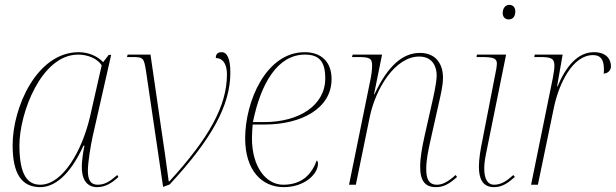

<svg xmlns="http://www.w3.org/2000/svg" viewBox="-20 -761 2537 791"><path d="M146 10C200 10 265 -32 324 -161H328C322 -135 317 -94 317 -76C316 -23 337 10 380 10C414 10 441 -7 468 -32L463 -40C434 -15 414 0 382 0C352 0 342 -22 342 -58C342 -90 353 -160 362 -200L438 -535H428L405 -505C382 -529 346 -546 304 -546C132 -546 32 -319 32 -163C32 -45 69 10 146 10ZM146 0C96 0 60 -36 60 -162C60 -295 150 -536 302 -536C340 -536 380 -521 399 -492L351 -281C319 -142 239 0 146 0Z M582 -465 652 9 679 -1C854 -190 929 -328 929 -462C929 -519 916 -546 893 -546C880 -546 869 -541 869 -522C892 -522 915 -505 915 -455C915 -323 839 -190 678 -14H675C667 -78 653 -173 643 -240L600 -536H506L503 -526H525C571 -526 573 -523 582 -465Z M1149 10C1234 10 1290 -43 1290 -87C1290 -93 1288 -98 1285 -100C1265 -46 1227 0 1147 0C1075 0 1018 -75 1018 -191C1018 -208 1020 -241 1021 -248H1070C1223 -248 1346 -315 1346 -435C1346 -505 1305 -546 1235 -546C1076 -546 990 -343 990 -191C990 -60 1058 10 1149 10ZM1068 -258H1022C1054 -416 1123 -536 1236 -536C1294 -536 1320 -509 1320 -438C1320 -328 1214 -258 1068 -258Z M1776 10C1805 10 1829 -1 1863 -32L1857 -40C1822 -8 1799 0 1780 0C1746 0 1736 -25 1736 -65C1736 -103 1745 -145 1754 -185L1787 -332C1794 -364 1805 -406 1805 -441C1805 -496 1777 -543 1710 -543C1641 -543 1579 -493 1523 -373H1521L1554 -536H1433L1430 -526H1452C1504 -526 1513 -521 1513 -490C1513 -472 1510 -453 1508 -442L1418 0H1446L1503 -278C1528 -399 1609 -528 1707 -528C1765 -528 1779 -482 1779 -451C1779 -418 1764 -356 1761 -342L1729 -200C1719 -155 1711 -111 1711 -74C1711 -15 1732 10 1776 10Z M2076 -681C2090 -681 2103 -690 2103 -714C2103 -731 2093 -741 2078 -741C2062 -741 2051 -727 2051 -707C2051 -690 2062 -681 2076 -681ZM2015 10C2049 10 2073 -7 2101 -32L2095 -40C2067 -15 2045 0 2015 0C1993 0 1975 -18 1975 -66C1975 -83 1977 -102 1982 -126L2065 -536H1945L1943 -526H1964C2014 -526 2027 -520 2027 -499C2027 -493 2026 -487 2025 -479L1967 -181C1960 -147 1953 -108 1953 -74C1953 -27 1967 10 2015 10Z M2258 -442 2168 0H2196L2262 -318C2282 -414 2338 -534 2423 -534C2450 -534 2468 -521 2468 -476C2468 -470 2468 -464 2467 -458C2483 -458 2497 -470 2497 -488C2497 -514 2481 -546 2427 -546C2359 -546 2311 -486 2277 -405H2275L2298 -536H2183L2181 -526H2202C2248 -526 2264 -522 2264 -491C2264 -479 2262 -463 2258 -442Z"/></svg>

Font: Noto Serif Display Thin
Style: Italic
Weight: 100
Italic angle: -12°
Designer: Monotype Design Team
Foundry: Monotype Imaging Inc.
Version: Version 2.009